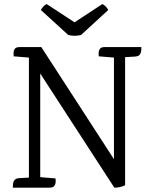

<svg xmlns="http://www.w3.org/2000/svg" viewBox="-20 -904 725 925"><path d="M483.3 -677.1H661.2Q661.2 -672.1 660.6 -661.7Q660 -651.4 654.3 -642Q648.5 -632.6 629.8 -631.4L582.7 -628.6V-11.4Q558.2 0.2 530.9 0.2L158.6 -573.3L173.8 -578.4V-50.5L247.4 -44.5Q248.4 -39.5 248.2 -28.6Q247.9 -17.7 242 -8.9Q236.1 0 219.7 0H41.6Q42.6 -5 42.7 -15.4Q42.8 -25.7 49 -35.2Q55.3 -44.7 72.9 -45.7L119.3 -48.5V-626.6L45.7 -632.6Q45.7 -637.6 45.4 -648.5Q45.2 -659.4 51.1 -668.2Q57.1 -677.1 73.4 -677.1H179.1L545.3 -111.9L529 -106.9V-626.6L455.6 -632.6Q455.6 -637.6 455.3 -648.5Q455.1 -659.4 461 -668.2Q466.9 -677.1 483.3 -677.1ZM370.5 -735.5 501.5 -855.9Q496.9 -864.6 489.9 -872.2Q482.8 -879.8 473.2 -884.5L310.9 -777.9H367.4L204.7 -884.5Q194.8 -879.8 188.6 -872.5Q182.4 -865.2 176.8 -855.9L308.7 -735.5Q324.8 -731.3 340.8 -731.6Q356.7 -731.8 370.5 -735.5Z"/></svg>

Font: Karma Variable Light
Style: Regular
Weight: 300
Designer: Joana Correia
Foundry: Indian Type Foundry
Version: Version 3.000